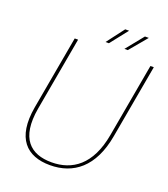

<svg xmlns="http://www.w3.org/2000/svg" viewBox="-153 -955 935 1070"><g transform="rotate(20 314.5 -420.5)"><path d="M79 -267C45 -73 130 7 268 7C406 7 514 -73 548 -267L626 -704H606L528 -267C495 -79 393 -11 271 -11C147 -11 66 -79 99 -267L177 -704H157ZM521 -848 437 -744H457L544 -848ZM404 -848 325 -744H345L427 -848Z"/></g></svg>

Font: Poppins Devanagari Thin
Style: Italic
Weight: 100
Italic angle: -10°
Designer: Ninad Kale (Devanagari), Jonny Pinhorn (Latin)
Foundry: Indian Type Foundry
Version: 4.005